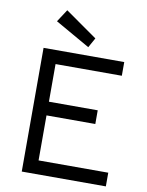

<svg xmlns="http://www.w3.org/2000/svg" viewBox="-98 -980 802 1050"><g transform="rotate(10 303.5 -455.0)"><path d="M97 -686H545V-610H177V-401H448V-325H177V-75H564V1H97ZM144 -842 189 -911 367 -786 337 -732Z"/></g></svg>

Font: Bellota Text
Style: Bold
Weight: 700
Designer: Kemie Guaida
Foundry: Kemie Guaida
Version: Version 4.001